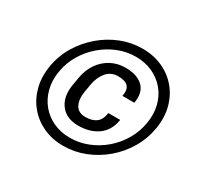

<svg xmlns="http://www.w3.org/2000/svg" viewBox="-151 -923 1191 1133"><g transform="rotate(30 444.5 -356.0)"><path d="M95.2 -356.5Q108 -433.9 147.5 -500.2Q187.1 -566.4 245.4 -616.3Q303.6 -666.2 373.8 -693.9Q443.9 -721.6 518.5 -721.6Q593.8 -721.6 655.2 -693.9Q716.6 -666.2 758.5 -616.3Q800.4 -566.4 817.8 -500.2Q835.2 -433.9 822.4 -356.5Q809.7 -278.8 770.4 -212Q731.2 -145.2 672.8 -95.5Q614.3 -45.8 543.7 -17.9Q473 9.9 397.7 9.9Q323.2 9.9 262.3 -17.9Q201.3 -45.8 159.4 -95.5Q117.5 -145.2 100 -212Q82.4 -278.8 95.2 -356.5ZM157.7 -356.5Q147 -291.5 161.4 -236Q175.8 -180.4 210.4 -138.8Q245 -97.3 295.5 -74.2Q345.9 -51.1 407.7 -51.1Q470.2 -51.1 528.8 -74.2Q587.4 -97.3 635.8 -138.8Q684.3 -180.4 716.8 -236Q749.3 -291.5 759.9 -356.5Q770.6 -421.2 756.4 -476.4Q742.2 -531.6 707.6 -573Q672.9 -614.3 622 -637.4Q571 -660.5 508.5 -660.5Q446.7 -660.5 388.7 -637.4Q330.6 -614.3 282.3 -573Q234 -531.6 201.2 -476.4Q168.3 -421.2 157.7 -356.5ZM532.7 -291.2H613.6Q601.2 -214.5 547.6 -176.1Q494 -137.8 414.8 -137.8Q334.2 -137.8 293.9 -190.2Q253.6 -242.5 267 -326.7L277 -384.9Q286.6 -441.1 315.9 -483.7Q345.2 -526.3 389.4 -550.1Q433.6 -573.9 487.2 -573.9Q566.4 -573.9 607.2 -535.5Q648.1 -497.2 634.9 -420.5H554Q562.9 -467.3 542.4 -487.9Q522 -508.5 475.9 -508.5Q427.2 -508.5 397.5 -473.9Q367.9 -439.3 358 -384.9L348 -326.7Q339.8 -272.4 358.7 -237.7Q377.5 -203.1 426.1 -203.1Q472.3 -203.1 498.9 -223.2Q525.6 -243.3 532.7 -291.2Z"/></g></svg>

Font: Inter UI Black
Style: Italic
Weight: 900
Italic angle: -9.39999°
Designer: Rasmus Andersson
Foundry: rsms
Version: 3.2;8d6f07862